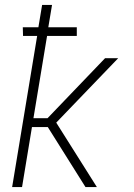

<svg xmlns="http://www.w3.org/2000/svg" viewBox="-20 -755 540 775"><path d="M29 0 130 -610H73L72 -645H135L150 -735H190L175 -645H290V-610H170L115 -278H172L404 -520H457L207 -260L371 0H325L173 -242H109L69 0Z"/></svg>

Font: Iosevka Extralight Oblique
Style: Regular
Weight: 200
Italic angle: -9°
Monospace: yes
Designer: Belleve Invis
Foundry: Belleve Invis
Version: Version 32.5.0; ttfautohint (v1.8.4)